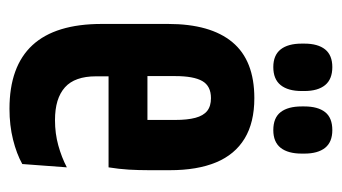

<svg xmlns="http://www.w3.org/2000/svg" viewBox="-178 -536 721 405"><g transform="rotate(90 182.5 -333.5)"><path d="M209.5 7Q120 7 75.2 -41.5Q30.5 -90 30.5 -187.5V-327.5Q30.5 -417 69 -463.2Q107.5 -509.5 187 -509.5Q238.5 -509.5 272.2 -489Q306 -468.5 322.5 -428.8Q339 -389 339 -331.5V-287Q339 -265.5 337.8 -244.5Q336.5 -223.5 333 -202H233Q233 -247 233 -281Q233 -315 233 -342.5Q233 -368.5 228.5 -385.2Q224 -402 214 -410Q204 -418 187 -418Q161.5 -418 151 -399.8Q140.5 -381.5 140.5 -342.5V-251L141 -232.5V-175.5Q141 -153 146.8 -136.8Q152.5 -120.5 164.2 -110Q176 -99.5 193.2 -94.2Q210.5 -89 233.5 -89Q261.5 -89 286.8 -96Q312 -103 333 -114L326 -20Q304.5 -8 274.5 -0.5Q244.5 7 209.5 7ZM101 -202V-284H308V-202ZM121.5 -549.5Q96.5 -549.5 84.2 -565Q72 -580.5 72 -609.5V-615Q72 -643.5 84.2 -658.8Q96.5 -674 121.5 -674Q147 -674 159.5 -658.8Q172 -643.5 172 -615V-609.5Q172 -580.5 159.5 -565Q147 -549.5 121.5 -549.5ZM254.5 -549.5Q228.5 -549.5 216.5 -565Q204.5 -580.5 204.5 -609.5V-615Q204.5 -643.5 216.5 -658.8Q228.5 -674 254.5 -674Q279.5 -674 291.8 -658.8Q304 -643.5 304 -615V-609.5Q304 -580.5 291.8 -565Q279.5 -549.5 254.5 -549.5Z"/></g></svg>

Font: Anek Tamil Condensed SemiBold
Style: Regular
Weight: 600
Width: 3
Designer: Aadarsh Rajan (Tamil), Yesha Goshar (Latin)
Foundry: Ek Type
Version: Version 1.003